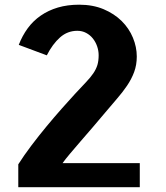

<svg xmlns="http://www.w3.org/2000/svg" viewBox="-20 -778 690 798"><path d="M56 0V-95Q79.5 -132 110.2 -172.8Q141 -213.5 173.5 -252.8Q206 -292 237 -327Q268 -362 291.5 -387.5Q318.5 -416.5 337.5 -436.5Q356.5 -456.5 368 -473.5Q379.5 -490.5 384.8 -507.8Q390 -525 390 -548.5Q390 -567 383.8 -585.2Q377.5 -603.5 366 -618Q354.5 -632.5 338 -641.2Q321.5 -650 301.5 -650Q260.5 -650 229.5 -622.5Q198.5 -595 174.5 -548L58 -591.5Q72.5 -629.5 95.2 -660.5Q118 -691.5 149.5 -713.2Q181 -735 220.8 -746.8Q260.5 -758.5 309 -758.5Q366 -758.5 410.5 -739.8Q455 -721 485.8 -690.5Q516.5 -660 532.5 -621.2Q548.5 -582.5 548.5 -543Q548.5 -508 537.5 -478.5Q526.5 -449 508 -421.8Q489.5 -394.5 466 -367.5Q442.5 -340.5 417.5 -310.5Q392.5 -280.5 365.8 -249.5Q339 -218.5 314.8 -190.5Q290.5 -162.5 270.8 -139Q251 -115.5 240 -100H561V0Z"/></svg>

Font: B612 Mono
Style: Bold
Weight: 700
Version: Version 1.005